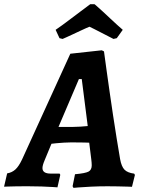

<svg xmlns="http://www.w3.org/2000/svg" viewBox="-58 -894 682 922"><path d="M518.8 -129.9Q525.4 -93.7 540 -79Q554.6 -64.3 586.1 -60.2L589.9 -54L575.8 3Q575.8 3 555 2.2Q534.3 1.5 506.7 1Q479.1 0.5 458.1 0.5Q417.6 0.5 379.9 2.3Q342.2 4.1 318.5 6.1Q294.9 8.2 294.9 8.2L290.6 0.3L302.2 -57.3Q351.9 -61.8 367.2 -70Q382.5 -78.2 382.5 -100.1Q382.5 -105.9 381.9 -113.4Q381.4 -120.9 380.3 -129.1L370.4 -208.8Q363.8 -209.3 346.2 -209.6Q328.6 -209.8 310.3 -210Q292.1 -210.2 282.6 -210.2Q268.1 -210.2 248.7 -209Q229.4 -207.7 212.5 -206.2Q195.7 -204.7 189.1 -203.6L156.3 -124.4Q145.9 -99.9 145.9 -87Q145.9 -60.4 185.4 -60.4H228.3L231.5 -54.3L217.9 5.6Q217.9 5.6 195.9 4.1Q173.9 2.5 141.4 1.5Q108.9 0.5 77.8 0.5Q52.2 0.5 25.2 0.7Q-1.8 1 -20.1 1.8Q-38.5 2.5 -38.5 2.5L-23.7 -61.4Q-0.6 -65.3 15.8 -80.1Q32.3 -95 48.3 -129L279.7 -636L430.7 -652.5L441.4 -647.1Q441.4 -647.1 444.9 -621.3Q448.4 -595.6 454.4 -552.1Q460.4 -508.6 468.2 -454.3Q476 -399.9 484.7 -342Q493.3 -284 502.3 -229Q511.4 -174 518.8 -129.9ZM222.9 -284.5H291.2Q307.2 -284.5 327.2 -285.8Q347.3 -287.2 363.3 -288.7L334.6 -514.3H320.9ZM209.1 -750.8Q221.2 -758.9 241.6 -773.7Q262 -788.5 284.9 -806Q307.7 -823.4 328.4 -838.8Q349 -854.2 362.2 -864Q375.4 -873.9 375.4 -873.9H395.3Q395.3 -874.8 405.9 -865.4Q416.6 -856 433.7 -840.4Q450.8 -824.8 469.4 -807.1Q488.1 -789.4 504.8 -774.4Q521.6 -759.3 531.5 -750.8L502.8 -710.7L487 -707Q480.3 -710.2 463.5 -719.1Q446.8 -727.9 427.3 -737.7Q407.8 -747.5 392.2 -755.7Q376.6 -763.9 371.6 -765.7Q367.6 -764.4 355.3 -758.8Q343 -753.2 326.8 -745.7Q310.5 -738.2 293.3 -730Q276.1 -721.8 262.5 -715.8Q248.9 -709.7 242.6 -707L227.7 -710.7Z"/></svg>

Font: Alegreya
Style: Italic
Weight: 400
Italic angle: -7°
Designer: Juan Pablo del Peral
Foundry: Huerta Tipografica
Version: Version 2.009